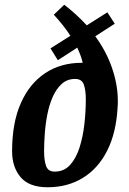

<svg xmlns="http://www.w3.org/2000/svg" viewBox="-20 -780 544 810"><path d="M181 10Q103 10 67 -32.5Q31 -75 31 -142Q31 -261 67.5 -344Q104 -427 170 -471Q236 -515 324 -515Q326 -515 327 -515Q328 -515 329 -515Q325 -532 319 -548Q313 -564 306 -579L224 -526L193 -576L277 -629Q263 -651 245.5 -673Q228 -695 207 -718L251 -760Q277 -740 301 -718Q325 -696 346 -673L433 -728L464 -680L382 -627Q428 -564 452 -495Q476 -426 477 -361V-341Q477 -337 476.5 -333Q476 -329 476 -325Q470 -219 432 -144Q394 -69 329.5 -29.5Q265 10 181 10ZM211 -56Q250 -56 275.5 -84Q301 -112 315.5 -157.5Q330 -203 336 -256.5Q342 -310 342 -361Q342 -400 333.5 -423.5Q325 -447 297 -447Q264 -447 241 -426.5Q218 -406 203 -372.5Q188 -339 180 -298.5Q172 -258 169 -217Q166 -176 166 -142Q166 -103 174.5 -79.5Q183 -56 211 -56Z"/></svg>

Font: Manuale
Style: Italic
Weight: 400
Italic angle: -11°
Designer: Eduardo Tunni / Pablo Cosgaya
Foundry: Eduardo Tunni / Pablo Cosgaya
Version: Version 1.002